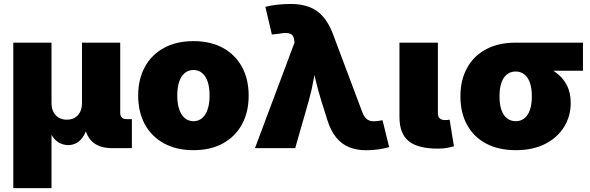

<svg xmlns="http://www.w3.org/2000/svg" viewBox="-20 -757 3015 981"><path d="M47.9 204.1V-539.1H243.2V-230.5Q243.2 -204.1 252.9 -185.1Q262.7 -166 280.3 -155.8Q297.9 -145.5 321.3 -145.5Q345.2 -145.5 362.5 -155.8Q379.9 -166 389.4 -185.1Q398.9 -204.1 398.9 -230.5V-539.1H594.2V-180.7Q594.2 -165.5 602.3 -157Q610.4 -148.4 625.5 -148.4H653.8V0H554.2Q480.5 0 444.6 -40Q408.7 -80.1 408.7 -154.3V-203.6H436Q436 -148.9 426.8 -112.5Q417.5 -76.2 402.1 -54.9Q386.7 -33.7 367.7 -24.7Q348.6 -15.6 329.1 -15.6Q308.1 -15.6 288.1 -24.7Q268.1 -33.7 251.7 -54.9Q235.4 -76.2 225.6 -112.5Q215.8 -148.9 215.8 -203.6H243.2V204.1Z M968.8 10.3Q880.9 10.3 817.4 -24.7Q753.9 -59.6 720 -122.1Q686 -184.6 686 -268.6Q686 -352.1 720 -414.6Q753.9 -477.1 817.4 -512Q880.9 -546.9 968.8 -546.9Q1056.6 -546.9 1119.6 -512Q1182.6 -477.1 1216.6 -414.6Q1250.5 -352.1 1250.5 -268.6Q1250.5 -184.6 1216.6 -122.1Q1182.6 -59.6 1119.6 -24.7Q1056.6 10.3 968.8 10.3ZM968.8 -137.7Q993.7 -137.7 1012.2 -153.1Q1030.8 -168.5 1040.8 -198Q1050.8 -227.5 1050.8 -269Q1050.8 -311.5 1040.8 -340.3Q1030.8 -369.1 1012.2 -384.3Q993.7 -399.4 968.8 -399.4Q943.4 -399.4 924.6 -384.3Q905.8 -369.1 895.8 -340.3Q885.7 -311.5 885.7 -269Q885.7 -227.5 895.8 -198Q905.8 -168.5 924.6 -153.1Q943.4 -137.7 968.8 -137.7Z M1282.7 0 1484.9 -539.6 1483.4 -549.8Q1481.9 -568.4 1473.4 -577.4Q1464.8 -586.4 1447.3 -588.1Q1429.7 -589.8 1400.4 -584L1369.1 -580.6L1335.9 -722.2Q1360.8 -729 1396.2 -732.9Q1431.6 -736.8 1465.3 -736.8Q1519 -736.8 1559.8 -721.4Q1600.6 -706.1 1630.4 -672.4Q1660.2 -638.7 1681.2 -583L1832 -181.6Q1839.4 -162.6 1850.1 -152.1Q1860.8 -141.6 1875.5 -138.7Q1890.1 -135.7 1909.2 -138.7L1934.6 -142.6L1968.3 -5.4Q1945.8 1.5 1914.3 6.1Q1882.8 10.7 1852.1 10.7Q1802.2 10.7 1763.9 -4.9Q1725.6 -20.5 1697.8 -54.4Q1669.9 -88.4 1652.3 -144.5L1621.6 -242.2Q1604.5 -296.9 1591.3 -353.3Q1578.1 -409.7 1565.4 -474.6H1606Q1592.8 -409.7 1583 -353.5Q1573.2 -297.4 1557.6 -242.2L1488.3 0Z M2217.3 2.4Q2114.7 2.4 2067.9 -36.1Q2021 -74.7 2021 -159.2V-539.1H2217.3V-177.7Q2217.3 -161.1 2226.6 -152.3Q2235.8 -143.6 2253.4 -143.6Q2262.2 -143.6 2267.8 -144Q2273.4 -144.5 2277.3 -146L2299.3 -9.3Q2287.1 -5.9 2266.1 -1.7Q2245.1 2.4 2217.3 2.4Z M2615.2 10.3Q2527.3 10.3 2463.9 -23.4Q2400.4 -57.1 2366.5 -118.9Q2332.5 -180.7 2332.5 -264.6Q2332.5 -347.7 2366.2 -409.4Q2399.9 -471.2 2463.1 -505.1Q2526.4 -539.1 2614.3 -539.1H2958.5V-395.5H2720.2L2614.3 -391.6Q2588.9 -391.6 2570.6 -377.2Q2552.2 -362.8 2542.2 -335Q2532.2 -307.1 2532.2 -264.6Q2532.2 -222.7 2542.2 -194.6Q2552.2 -166.5 2571 -152.1Q2589.8 -137.7 2615.2 -137.7Q2640.1 -137.7 2658.7 -152.1Q2677.2 -166.5 2687.3 -194.6Q2697.3 -222.7 2697.3 -264.6Q2697.3 -307.1 2687.3 -335Q2677.2 -362.8 2658.7 -377.2Q2640.1 -391.6 2615.2 -391.6V-440.9Q2675.8 -440.9 2727.3 -428.2Q2778.8 -415.5 2816.4 -389.4Q2854 -363.3 2875 -324Q2896 -284.7 2896 -231Q2896 -163.6 2862.3 -108.9Q2828.6 -54.2 2765.9 -22Q2703.1 10.3 2615.2 10.3Z"/></svg>

Font: Inter 18pt Black
Style: Regular
Weight: 900
Designer: Rasmus Andersson
Foundry: rsms
Version: Version 4.001;git-66647c0bb